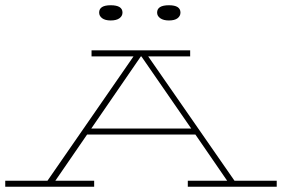

<svg xmlns="http://www.w3.org/2000/svg" viewBox="-25 -712 1075 732"><path d="M-5 0V-23H156L484 -497H324V-520H700V-497H540L869 -23H1030V0H691V-23H841L720 -199H307L186 -23H334V0ZM323 -222H704L514 -497H512ZM619 -634Q598 -634 586 -642.5Q574 -651 574 -664Q574 -692 619 -692Q663 -692 663 -664Q663 -651 652 -642.5Q641 -634 619 -634ZM397 -634Q376 -634 364.5 -642.5Q353 -651 353 -664Q353 -692 397 -692Q442 -692 442 -664Q442 -651 430.5 -642.5Q419 -634 397 -634Z"/></svg>

Font: Padyakke Expanded One
Style: Regular
Weight: 400
Designer: James Puckett
Foundry: Dunwich Type Founders
Version: Version 1.500; ttfautohint (v1.8.4.7-5d5b)